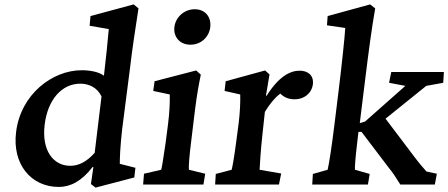

<svg xmlns="http://www.w3.org/2000/svg" viewBox="-20 -838 2036 872"><path d="M414 14 590 -32 595 -76 524 -94C524 -120 526 -174 535 -253L570 -525C581 -620 594 -702 609 -800L587 -818L391 -765L387 -721L474 -706C472 -676 459 -551 452 -494C429 -512 388 -519 351 -519C218 -519 74 -410 53 -238C35 -92 121 11 247 11C299 11 350 -14 401 -80L404 -79L393 -2ZM183 -273C197 -386 261 -458 345 -458C382 -458 421 -442 441 -400L410 -144C371 -100 334 -85 299 -85C223 -85 168 -153 183 -273Z M630 0H904L912 -49L838 -67C836 -79 840 -131 848 -194L866 -342C874 -405 882 -450 892 -499L871 -518L682 -469L676 -425L751 -409C752 -374 750 -328 743 -273L732 -188C721 -112 715 -76 712 -67L634 -49ZM772 -715C767 -671 796 -635 845 -635C894 -635 930 -671 935 -715C940 -759 914 -796 864 -796C816 -796 777 -759 772 -715Z M957 0H1247L1257 -50L1159 -67C1160 -88 1164 -157 1172 -228L1183 -330C1205 -366 1228 -394 1253 -413C1272 -394 1293 -387 1319 -387C1359 -387 1395 -412 1401 -455C1406 -496 1378 -517 1341 -517C1298 -517 1246 -491 1191 -403L1188 -404L1204 -500L1184 -518L1005 -469L1000 -425L1071 -409C1072 -374 1070 -328 1064 -279L1052 -188C1043 -119 1035 -77 1032 -67L960 -48Z M1398 0H1651L1659 -48L1592 -67C1591 -78 1594 -120 1601 -179L1608 -239H1622L1748 -73C1764 -54 1776 -35 1798 0H1955L1964 -49L1917 -59C1905 -72 1881 -100 1861 -127L1731 -299L1916 -448L1993 -462L1996 -511H1757L1747 -462L1821 -448L1638 -286L1614 -279L1636 -457C1656 -619 1667 -701 1684 -800L1661 -818L1468 -765L1465 -723L1548 -711C1546 -672 1532 -541 1518 -427L1498 -265C1487 -174 1474 -91 1468 -67L1401 -48Z"/></svg>

Font: TPK Tissa Web SemiBold
Style: Italic
Weight: 600
Italic angle: -7°
Designer: Jacques Le Bailly, Suppakit Chalermlarp | Katatrad Co.,Ltd.
Foundry: Jacques Le Bailly, Cadson Demak Co.,Ltd.
Version: Version 5.000;Glyphs 3.1.2 (3151)